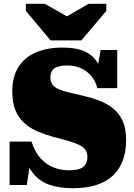

<svg xmlns="http://www.w3.org/2000/svg" viewBox="-20 -980 710 1017"><path d="M248 -766H411L543 -922V-960H450L287 -866H383L217 -960H117V-922ZM344 -78Q380 -78 401.5 -85.5Q423 -93 433 -109Q443 -125 443 -150Q443 -172 432 -187Q421 -202 398 -213Q375 -224 340.5 -234Q306 -244 259 -256Q216 -268 177.5 -284.5Q139 -301 109 -328Q79 -355 62 -395.5Q45 -436 45 -496Q45 -575 78.5 -626.5Q112 -678 172 -703Q232 -728 312 -728Q383 -728 427.5 -708Q472 -688 497.5 -647Q523 -606 538 -541L490 -583L513 -715H601V-513H496Q486 -551 463 -578Q440 -605 408 -619Q376 -633 336 -633Q304 -633 284 -626Q264 -619 255.5 -605Q247 -591 247 -569Q247 -547 257.5 -532.5Q268 -518 289 -508.5Q310 -499 340.5 -491.5Q371 -484 411 -475Q460 -464 503 -448Q546 -432 578.5 -406Q611 -380 629.5 -340Q648 -300 648 -239Q648 -158 617 -100.5Q586 -43 523 -13Q460 17 365 17Q295 17 241.5 -1.5Q188 -20 153 -65Q118 -110 102 -190L145 -154L122 0H31V-230H147Q164 -176 194 -142.5Q224 -109 263 -93.5Q302 -78 344 -78Z"/></svg>

Font: Roboto Serif Black
Style: Regular
Weight: 900
Designer: Greg Gazdowicz
Foundry: Commercial Type
Version: Version 1.008